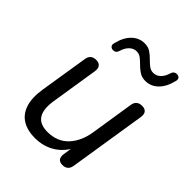

<svg xmlns="http://www.w3.org/2000/svg" viewBox="-208 -851 977 977"><g transform="rotate(45 280.5 -362.5)"><path d="M210.5 8.9Q158.5 8.9 122.1 -12.8Q85.6 -34.5 70.4 -79.2Q55.1 -123.9 65.6 -192.8L107.3 -454.9Q113.1 -493.3 151.9 -493.3Q171.8 -493.3 181.3 -481.4Q190.7 -469.5 187.3 -447.6L147.1 -192.7Q136.4 -125 158.2 -91.6Q180 -58.3 234.6 -58.3Q304.9 -58.3 347.3 -103.2Q389.7 -148.2 401.3 -223.3L437.5 -454.9Q443.3 -493.3 482.2 -493.3Q502.5 -493.3 511.7 -481.7Q521 -470.1 517.6 -448.7L451.7 -31.9Q445.8 6.9 407.5 6.9Q388.6 6.9 379.6 -4Q370.7 -15 373.6 -36.9L386.8 -124.2L395.9 -111.5Q371.5 -53.9 323.1 -22.5Q274.8 8.9 210.5 8.9ZM174.2 -588.8Q163.5 -589.8 158.1 -597.2Q152.7 -604.5 155.7 -616.3Q168.1 -669.6 197.4 -698.5Q226.7 -727.5 267 -727.5Q291.5 -727.5 308.9 -715.9Q326.4 -704.3 340.9 -689.4Q355.3 -674.6 370.1 -663Q384.8 -651.4 403.3 -651.4Q425.4 -651.4 442.2 -667.8Q458.9 -684.3 467 -712.7Q470 -723 477.6 -728.2Q485.2 -733.4 495.5 -732.4Q506.8 -731.4 511.9 -724.3Q517 -717.2 514.1 -704.9Q501.6 -651.6 472.3 -622.7Q443 -593.8 403.3 -593.8Q378.8 -593.8 360.8 -605.4Q342.9 -617 328.4 -631.8Q313.9 -646.7 299.2 -658.3Q284.5 -669.8 266.5 -669.8Q244.8 -669.8 227.8 -653.4Q210.8 -637 202.7 -608.5Q199.7 -598.2 192.4 -593Q185 -587.8 174.2 -588.8Z"/></g></svg>

Font: Nunito Variable Extra Light
Style: Italic
Weight: 200
Italic angle: -9°
Designer: Vernon Adams
Foundry: Vernon Adams
Version: Version 3.602